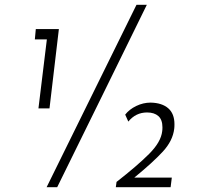

<svg xmlns="http://www.w3.org/2000/svg" viewBox="-20 -779 847 799"><path d="M225 -658 186 -328H140L175 -615H125L129 -658ZM405 -380 218 0H174L548 -759H591ZM705 -243Q699 -193 657.5 -148Q616 -103 539 -40H695L690 0H462L465 -22Q551 -89 600.5 -138.5Q650 -188 655 -233Q656 -239 656 -249Q656 -281 639 -296Q622 -311 592 -311Q545 -311 514 -273L501 -302Q518 -324 547 -338Q576 -352 607 -352Q654 -351 680 -328.5Q706 -306 706 -262Q706 -250 705 -243Z"/></svg>

Font: Josefin Sans Light
Style: Italic
Weight: 300
Italic angle: -7°
Designer: Santiago Orozco
Foundry: Typemade
Version: Version 2.000